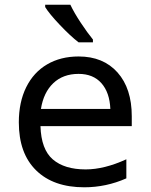

<svg xmlns="http://www.w3.org/2000/svg" viewBox="-20 -786 640 816"><path d="M60 -266Q60 -352 91.5 -415.5Q123 -479 180.5 -512.5Q238 -546 314 -546Q419 -546 479.5 -478Q540 -410 540 -292V-250H152Q155 -151 204.5 -108.5Q254 -66 344 -66Q423 -66 517 -109V-28Q431 10 338 10Q207 10 133.5 -62Q60 -134 60 -266ZM449 -323Q446 -393 411 -432.5Q376 -472 314 -472Q248 -472 206.5 -432.5Q165 -393 154 -323ZM172 -756V-766H279Q295 -732 323.5 -689Q352 -646 375 -618V-606H314Q279 -633 234 -680.5Q189 -728 172 -756Z"/></svg>

Font: Noto Sans Mono UI
Style: Regular
Weight: 400
Monospace: yes
Designer: Monotype Design team
Foundry: Monotype Imaging Inc.
Version: Version 1.000